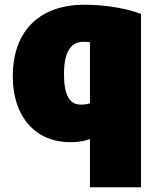

<svg xmlns="http://www.w3.org/2000/svg" viewBox="-20 -578 671 813"><path d="M277 24C312 24 335 20 361 11V215H577V-519C520 -541 429 -558 340 -558C129 -558 34 -429 34 -255C34 -84 130 24 277 24ZM333 -401C343 -401 354 -400 361 -399V-141C351 -137 338 -135 322 -135C273 -135 251 -178 251 -264C251 -357 279 -401 333 -401Z"/></svg>

Font: Repo ExtraBlack
Style: Regular
Weight: 400
Designer: Stefan Peev
Foundry: Context Ltd
Version: Version 001.502